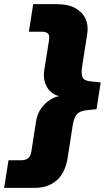

<svg xmlns="http://www.w3.org/2000/svg" viewBox="-69 -725 530 925"><path d="M-49 180 -28 47H34Q52 47 65 38.5Q78 30 82 5L105 -142Q111 -178 130.5 -204.5Q150 -231 176 -246.5Q202 -262 227 -263L228 -261Q204 -261 182 -277.5Q160 -294 149.5 -322Q139 -350 144 -385L167 -530Q171 -555 162 -563.5Q153 -572 134 -572H70L91 -705H205Q259 -705 293.5 -686Q328 -667 343 -634.5Q358 -602 351 -560L327 -407Q321 -369 328.5 -352.5Q336 -336 368 -333L416 -328L396 -199L348 -194Q316 -191 301.5 -174.5Q287 -158 281 -120L257 35Q245 109 203.5 144.5Q162 180 100 180Z"/></svg>

Font: Nunito Sans 11pt Black
Style: Italic
Weight: 900
Italic angle: -9°
Version: Version 3.101;gftools[0.9.27]